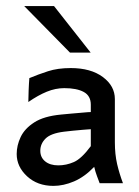

<svg xmlns="http://www.w3.org/2000/svg" viewBox="-20 -606 460 635"><path d="M156.7 8.8Q104 8.8 69.6 -22.9Q35.2 -54.7 35.2 -96.7Q35.2 -125 48.3 -152.8Q61.5 -180.7 93.3 -201.2Q125 -221.7 181.6 -227.1Q194.3 -228.5 214.8 -230.2Q235.4 -231.9 254.2 -233.6Q272.9 -235.4 280.3 -235.4V-259.8Q280.3 -289.1 257.1 -301.8Q233.9 -314.5 192.4 -314.5Q163.6 -314.5 134.8 -302.7Q106 -291 73.7 -268.6Q73.7 -280.8 74.7 -306.6Q75.7 -332.5 77.1 -347.7Q106.4 -359.9 138.7 -370.4Q170.9 -380.9 213.9 -380.9Q280.3 -380.9 320.1 -351.3Q359.9 -321.8 359.9 -278.3V-135.3Q359.9 -95.7 367.4 -63.2Q375 -30.8 386.7 0H309.6Q306.6 -8.3 301 -22.9Q295.4 -37.6 291.5 -54.2Q259.8 -21 224.9 -6.1Q189.9 8.8 156.7 8.8ZM172.9 -59.1Q199.2 -59.1 224.4 -70.1Q249.5 -81.1 280.3 -122.6V-178.7Q272 -178.2 254.9 -176.8Q237.8 -175.3 220 -173.6Q202.1 -171.9 191.4 -170.4Q147.9 -165 130.6 -147.7Q113.3 -130.4 113.3 -107.4Q113.3 -85.4 129.4 -72.3Q145.5 -59.1 172.9 -59.1ZM211.4 -432.1 60.1 -585.9H158.7L279.8 -432.1Z"/></svg>

Font: Harmattan Medium
Style: Regular
Weight: 500
Designer: George W. Nuss III and SIL International
Foundry: SIL International
Version: Version 4.000